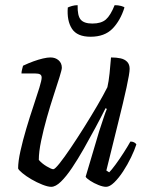

<svg xmlns="http://www.w3.org/2000/svg" viewBox="-20 -722 578 742"><path d="M178 0Q165 0 143.5 -8.5Q122 -17 101.5 -29Q81 -41 66.5 -53Q52 -65 50 -71Q50 -98 59 -138.5Q68 -179 81.5 -224.5Q95 -270 109 -311.5Q123 -353 132 -382.5Q141 -412 141 -422Q141 -431 135 -434.5Q129 -438 117 -438H63Q63 -445 65.5 -454.5Q68 -464 69 -468Q90 -478 109.5 -485Q129 -492 146 -496Q163 -500 175 -500Q194 -500 206.5 -489Q219 -478 219 -460Q219 -453 210 -424Q201 -395 187.5 -354Q174 -313 161 -267Q148 -221 139 -178Q130 -135 130 -104Q142 -90 160.5 -79Q179 -68 186 -68Q192 -68 210 -90.5Q228 -113 253 -150Q278 -187 305 -230Q332 -273 356 -314Q380 -355 395 -385Q400 -406 403.5 -439Q407 -472 409 -500Q430 -500 446 -496.5Q462 -493 471.5 -483Q481 -473 481 -456Q481 -439 469 -384Q457 -329 436.5 -247Q416 -165 391 -63L402 -56Q411 -65 426.5 -86Q442 -107 458 -132Q474 -157 484 -175Q492 -175 498 -172Q504 -169 507 -164Q500 -142 486.5 -114Q473 -86 456 -60Q439 -34 421.5 -17Q404 0 390 0Q378 0 360.5 -7Q343 -14 328.5 -23.5Q314 -33 311 -39L363 -214Q373 -244 380.5 -267Q388 -290 393 -301L388 -304Q371 -270 349 -229Q327 -188 304 -147.5Q281 -107 258.5 -73.5Q236 -40 215.5 -20Q195 0 178 0ZM330 -580Q278 -580 258 -611Q238 -642 242 -693Q248 -696 258.5 -699Q269 -702 280 -702Q279 -661 292 -646Q305 -631 337 -631Q371 -631 389 -646.5Q407 -662 423 -702Q437 -702 448 -699Q459 -696 461 -693Q445 -642 414.5 -611Q384 -580 330 -580Z"/></svg>

Font: Texturina 12pt ExtraLight
Style: Italic
Weight: 250
Italic angle: -11°
Designer: Guillermo Torres Carreño
Foundry: Omnibus-Type
Version: Version 1.002